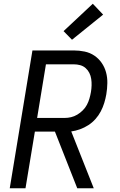

<svg xmlns="http://www.w3.org/2000/svg" viewBox="-20 -1004 640 1024"><path d="M32 0 153 -735H373Q403 -735 431.5 -729Q460 -723 483 -707.5Q506 -692 522 -669Q538 -646 545.5 -618.5Q553 -591 552.5 -561Q552 -531 547 -501Q543 -478 536 -455Q529 -432 517.5 -410Q506 -388 489 -369Q472 -350 451 -336.5Q430 -323 406.5 -314.5Q383 -306 360 -303L480 0H392L273 -302H166L116 0ZM178 -375H325Q342 -375 359 -379Q376 -383 392 -392.5Q408 -402 421.5 -415.5Q435 -429 443.5 -445Q452 -461 457 -478.5Q462 -496 465 -513Q468 -531 468.5 -548.5Q469 -566 466.5 -583Q464 -600 456.5 -615Q449 -630 436.5 -641Q424 -652 407.5 -656.5Q391 -661 373 -661H225ZM364 -792 319 -838 475 -984 530 -926Z"/></svg>

Font: Iosevka Aile
Style: Italic
Weight: 400
Italic angle: -9°
Designer: Belleve Invis
Foundry: Belleve Invis
Version: Version 28.0.1; ttfautohint (v1.8.4)